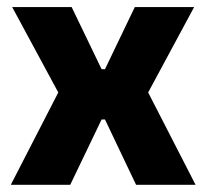

<svg xmlns="http://www.w3.org/2000/svg" viewBox="-20 -511 571 531"><path d="M9.9 0 152.1 -276.5V-235.1L13.7 -491.4H178.2L261 -319.6H270.3L352.8 -491.4H516.9L378.9 -235.1V-276.5L520.8 0H356.3L270.3 -180.6H261L174.3 0Z"/></svg>

Font: Anek Gujarati Medium
Style: Regular
Weight: 500
Designer: Mrunmayee Ghaisas (Gujarati), Yesha Goshar (Latin)
Foundry: Ek Type
Version: Version 1.003